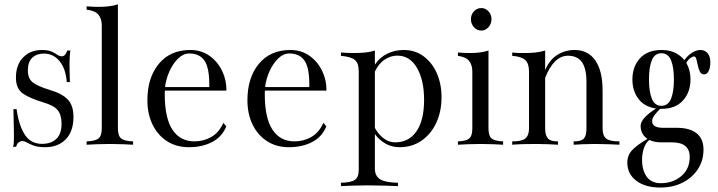

<svg xmlns="http://www.w3.org/2000/svg" viewBox="-20 -652 3235 865"><path d="M182.6 11.2Q151.9 11.2 132.6 4.2Q113.3 -2.9 101.6 -9.8Q89.8 -16.6 80.6 -16.6Q72.3 -16.6 64.2 -10.7Q56.2 -4.9 52.7 9.3H38.1Q40.5 7.8 41.7 -4.2Q43 -16.1 42.7 -51.8Q42.5 -87.4 40.5 -160.2H54.7Q64.5 -88.4 91.3 -46.1Q118.2 -3.9 169.4 -3.9Q210.9 -3.9 234.1 -26.6Q257.3 -49.3 257.3 -93.8Q257.3 -134.3 240 -155.5Q222.7 -176.8 176.3 -190.4Q114.3 -209 83 -230.7Q51.8 -252.4 51.8 -302.7Q51.8 -360.4 84.5 -393.6Q117.2 -426.8 168.9 -426.8Q196.8 -426.8 212.4 -419.7Q228 -412.6 238 -405.5Q248 -398.4 258.8 -398.4Q274.4 -398.4 283.2 -424.3H296.9Q293.5 -399.4 293.2 -367.7Q293 -335.9 294.9 -282.2H280.8Q276.4 -342.3 248.3 -376.5Q220.2 -410.6 178.2 -410.6Q145 -410.6 125.2 -391.8Q105.5 -373 105.5 -334.5Q105.5 -297.4 128.7 -280Q151.9 -262.7 203.6 -247.1Q259.8 -230.5 285.4 -203.6Q311 -176.8 311 -125.5Q311 -60.5 276.6 -24.7Q242.2 11.2 182.6 11.2Z M370.1 0V-15.1Q408.2 -16.1 423.3 -27.8Q438.5 -39.6 438.5 -73.2V-537.6Q438.5 -567.9 423.1 -586.2Q407.7 -604.5 370.1 -608.4V-623.5Q385.7 -622.1 399.4 -621.6Q413.1 -621.1 426.8 -621.1Q450.7 -621.1 471.9 -623.8Q493.2 -626.5 511.2 -632.3V-73.2Q511.2 -39.6 526.4 -27.8Q541.5 -16.1 579.6 -15.1V0Q564.5 -1 534.7 -2.2Q504.9 -3.4 475.1 -3.4Q445.3 -3.4 415.5 -2.2Q385.7 -1 370.1 0Z M831.1 11.2Q774.9 11.2 732.9 -15.6Q690.9 -42.5 667.5 -90.3Q644 -138.2 644 -200.2Q644 -302.2 695.6 -364.5Q747.1 -426.8 837.4 -426.8Q887.2 -426.8 924.1 -400.4Q960.9 -374 981 -332Q1001 -290 1000 -243.7H722.7Q722.2 -238.3 722.2 -228.5Q722.2 -119.6 757.1 -67.4Q792 -15.1 856 -15.1Q897 -15.1 931.6 -34.7Q966.3 -54.2 986.3 -98.6L999.5 -82.5Q980.5 -35.6 935.8 -12.2Q891.1 11.2 831.1 11.2ZM832.5 -411.1Q806.2 -411.1 783 -388.9Q759.8 -366.7 743.9 -331.8Q728 -296.9 723.6 -259.8H922.9Q924.3 -343.8 902.1 -377.4Q879.9 -411.1 832.5 -411.1Z M1281.7 11.2Q1225.6 11.2 1183.6 -15.6Q1141.6 -42.5 1118.2 -90.3Q1094.7 -138.2 1094.7 -200.2Q1094.7 -302.2 1146.2 -364.5Q1197.8 -426.8 1288.1 -426.8Q1337.9 -426.8 1374.8 -400.4Q1411.6 -374 1431.6 -332Q1451.7 -290 1450.7 -243.7H1173.3Q1172.9 -238.3 1172.9 -228.5Q1172.9 -119.6 1207.8 -67.4Q1242.7 -15.1 1306.6 -15.1Q1347.7 -15.1 1382.3 -34.7Q1417 -54.2 1437 -98.6L1450.2 -82.5Q1431.2 -35.6 1386.5 -12.2Q1341.8 11.2 1281.7 11.2ZM1283.2 -411.1Q1256.8 -411.1 1233.6 -388.9Q1210.4 -366.7 1194.6 -331.8Q1178.7 -296.9 1174.3 -259.8H1373.5Q1375 -343.8 1352.8 -377.4Q1330.6 -411.1 1283.2 -411.1Z M1516.1 186.5V171.4Q1561.5 170.4 1578.9 158.4Q1596.2 146.5 1596.2 113.3V-329.6Q1596.2 -368.7 1578.1 -382.6Q1560.1 -396.5 1516.1 -400.4V-415.5Q1529.8 -414.1 1545.2 -413.6Q1560.5 -413.1 1576.2 -413.1Q1603 -413.1 1626.2 -415.5Q1649.4 -418 1668.9 -424.3V-360.8Q1689.5 -392.6 1723.9 -409.7Q1758.3 -426.8 1798.8 -426.8Q1850.1 -426.8 1888.4 -398.4Q1926.8 -370.1 1948 -322Q1969.2 -273.9 1969.2 -213.9Q1969.2 -149.9 1945.6 -98.9Q1921.9 -47.9 1879.2 -18.3Q1836.4 11.2 1779.8 11.2Q1744.6 11.2 1715.8 -5.6Q1687 -22.5 1668.9 -47.9V106.9Q1668.9 141.1 1692.6 155.8Q1716.3 170.4 1772.9 171.4V186.5Q1751.5 185.5 1711.9 184.3Q1672.4 183.1 1634.3 183.1Q1597.2 183.1 1565.2 184.3Q1533.2 185.5 1516.1 186.5ZM1769.5 -401.4Q1741.2 -401.4 1713.9 -384Q1686.5 -366.7 1668.9 -329.6V-75.7Q1684.1 -47.4 1708 -29.1Q1731.9 -10.7 1759.8 -10.7Q1822.3 -10.7 1856.4 -60.5Q1890.6 -110.4 1890.6 -202.1Q1890.6 -291 1858.6 -346.2Q1826.7 -401.4 1769.5 -401.4Z M2043 0V-15.1Q2079.1 -16.1 2093.5 -27.8Q2107.9 -39.6 2107.9 -73.2V-329.6Q2107.9 -359.9 2093.3 -377.7Q2078.6 -395.5 2043 -400.4V-415.5Q2058.6 -414.1 2072 -413.6Q2085.4 -413.1 2097.7 -413.1Q2147.5 -413.1 2180.7 -424.3V-73.2Q2180.7 -39.6 2195.3 -27.8Q2210 -16.1 2246.6 -15.1V0Q2231.9 -1 2202.9 -2.2Q2173.8 -3.4 2145 -3.4Q2116.2 -3.4 2086.9 -2.2Q2057.6 -1 2043 0ZM2148.4 -514.2Q2128.9 -514.2 2115.2 -529.5Q2101.6 -544.9 2101.6 -565.4Q2101.6 -586.4 2115.2 -601.1Q2128.9 -615.7 2148.4 -615.7Q2167 -615.7 2180.7 -601.1Q2194.3 -586.4 2194.3 -565.4Q2194.3 -544.9 2180.7 -529.5Q2167 -514.2 2148.4 -514.2Z M2287.6 0V-15.1Q2330.6 -14.6 2346.9 -28.3Q2363.3 -42 2363.3 -73.2V-329.6Q2363.3 -365.7 2346.2 -381.6Q2329.1 -397.5 2287.6 -400.4V-415.5Q2301.8 -413.6 2316.7 -413.3Q2331.5 -413.1 2346.7 -413.1Q2370.1 -413.1 2392.8 -415.5Q2415.5 -418 2436 -424.3V-336.4Q2456.1 -383.3 2491.2 -405Q2526.4 -426.8 2568.8 -426.8Q2629.4 -426.8 2662.1 -379.6Q2694.8 -332.5 2694.8 -243.7V-73.2Q2694.8 -40.5 2711.2 -27.6Q2727.5 -14.6 2770.5 -15.1V0Q2754.4 -1 2722.2 -2.2Q2689.9 -3.4 2659.2 -3.4Q2630.9 -3.4 2604.5 -2.2Q2578.1 -1 2564.5 0V-15.1Q2598.1 -14.6 2610.1 -27.6Q2622.1 -40.5 2622.1 -73.2V-283.2Q2622.1 -344.2 2601.3 -372.6Q2580.6 -400.9 2539.1 -400.9Q2475.1 -400.9 2436 -301.3V-73.2Q2436 -42 2448.5 -28.3Q2460.9 -14.6 2493.7 -15.1V0Q2475.1 -1 2450.7 -2.2Q2426.3 -3.4 2398.9 -3.4Q2369.1 -3.4 2339.8 -2.7Q2310.5 -2 2287.6 0Z M2959.5 -161.6Q2956.5 -161.6 2953.6 -161.6Q2936 -143.6 2927 -130.9Q2918 -118.2 2918 -106Q2918 -76.2 2967.8 -76.2H3029.3Q3087.4 -76.2 3118.4 -51.5Q3149.4 -26.9 3149.4 21.5Q3149.4 71.8 3124 110.4Q3098.6 148.9 3054.9 170.9Q3011.2 192.9 2955.1 192.9Q2886.7 192.9 2846.4 162.1Q2806.2 131.3 2806.2 80.6Q2806.2 46.9 2828.9 23.4Q2851.6 0 2897 -26.4Q2866.2 -46.9 2866.2 -85Q2866.2 -119.1 2935.5 -163.1Q2883.8 -170.4 2856.4 -206.5Q2829.1 -242.7 2829.1 -293.9Q2829.1 -351.6 2863 -389.2Q2897 -426.8 2960.4 -426.8Q2995.1 -426.8 3020.8 -414.6Q3046.4 -402.3 3063 -381.3Q3077.1 -400.9 3096.9 -413.8Q3116.7 -426.8 3135.7 -426.8Q3155.8 -426.8 3168 -412.1Q3180.2 -397.5 3180.2 -371.6Q3180.2 -347.2 3172.6 -332Q3165 -316.9 3152.3 -316.9Q3139.2 -316.9 3133.1 -329.1Q3127 -341.3 3123.8 -357.4Q3120.6 -373.5 3117.2 -385.7Q3113.8 -397.9 3106.4 -397.9Q3102.1 -397.9 3091.6 -391.4Q3081.1 -384.8 3071.8 -369.1Q3090.8 -336.9 3090.8 -293.9Q3090.8 -237.3 3057.1 -199.5Q3023.4 -161.6 2959.5 -161.6ZM2959.5 -175.3Q2990.2 -175.3 3003.2 -207.3Q3016.1 -239.3 3016.1 -293.9Q3016.1 -348.6 3003.2 -380.4Q2990.2 -412.1 2959.5 -412.1Q2929.7 -412.1 2916.7 -380.9Q2903.8 -349.6 2903.8 -293.9Q2903.8 -239.3 2916.7 -207.3Q2929.7 -175.3 2959.5 -175.3ZM2872.6 67.9Q2872.6 115.2 2893.8 144.3Q2915 173.3 2956.5 173.3Q3011.7 173.3 3049.6 141.1Q3087.4 108.9 3087.4 54.2Q3087.4 23.4 3067.9 6.3Q3048.3 -10.7 3007.3 -10.7H2958Q2927.7 -10.7 2905.8 -21.5Q2890.1 -10.7 2881.3 14.4Q2872.6 39.6 2872.6 67.9Z"/></svg>

Font: Bacasime Antique
Style: Regular
Weight: 400
Designer: The DocRepair Project, Claus Eggers Sørensen
Foundry: Google
Version: Version 2.000